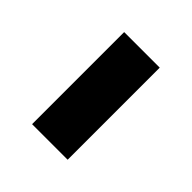

<svg xmlns="http://www.w3.org/2000/svg" viewBox="-11 -411 376 376"><g transform="rotate(-45 177.0 -223.0)"><path d="M49.5 -272.5H304.5V-174H49.5Z"/></g></svg>

Font: Newsreader 16pt ExtraBold
Style: Regular
Weight: 800
Designer: Hugues Gentile
Foundry: Production Type
Version: Version 1.003; ttfautohint (v1.8.3)